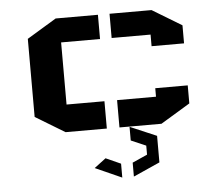

<svg xmlns="http://www.w3.org/2000/svg" viewBox="-48 -495 856 742"><g transform="rotate(-5 380.0 -123.5)"><path d="M80 -372 194 -441H358V-347H207V-106H354V0H194L80 -69ZM680 -302V-372L566 -441H403V-347H554V-302ZM680 -139V-69L566 0H403V-106H554V-139ZM442 140 500 114V79L442 54V1L545 45V148L442 194ZM294 148 339 114 397 140V194Z"/></g></svg>

Font: Wallpoet
Style: Regular
Weight: 400
Designer: Lars Berggren
Foundry: Lars Berggren
Version: Version 1.000